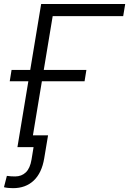

<svg xmlns="http://www.w3.org/2000/svg" viewBox="-29 -748 656 976"><path d="M607.4 -727.5 597.2 -666H238.8L128.4 0H59.6L180.2 -727.5ZM20.5 -335 29.8 -392.6H410.2L400.9 -335ZM37.1 208.5Q24.4 208.5 12.5 207.3Q0.5 206.1 -8.8 203.6L5.9 146Q15.6 147.5 26.4 148.2Q37.1 148.9 47.9 148.9Q80.6 148.9 102.3 128.2Q124 107.4 131.3 63L141.6 0H99.1L108.9 -60.1H215.3L195.8 56.6Q183.6 130.9 142.6 169.7Q101.6 208.5 37.1 208.5Z"/></svg>

Font: Inter 17pt Light
Style: Italic
Weight: 300
Italic angle: -9.3988°
Version: Version 4.001;git-66647c0bb